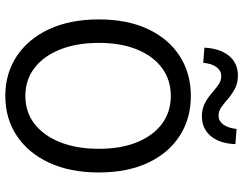

<svg xmlns="http://www.w3.org/2000/svg" viewBox="-114 -766 893 704"><g transform="rotate(90 332.0 -414.5)"><path d="M332 12Q249.7 12 186.4 -29.9Q123.2 -71.8 87.4 -148.7Q51.7 -225.5 51.7 -330.8Q51.7 -436 87.4 -511.6Q123.2 -587.2 186.4 -627.7Q249.7 -668.3 332 -668.3Q414.9 -668.3 478.1 -627.7Q541.4 -587.2 577.1 -511.6Q612.9 -436 612.9 -330.8Q612.9 -225.5 577.1 -148.7Q541.4 -71.8 478.1 -29.9Q414.9 12 332 12ZM332 -61.5Q390.9 -61.5 434.2 -94.7Q477.5 -127.9 501.8 -188.6Q526.1 -249.3 526.1 -330.8Q526.1 -412.3 501.8 -471.4Q477.5 -530.4 434.2 -562.6Q390.9 -594.8 332 -594.8Q273.6 -594.8 230 -562.6Q186.4 -530.4 162.1 -471.4Q137.8 -412.3 137.8 -330.8Q137.8 -249.3 162.1 -188.6Q186.4 -127.9 230 -94.7Q273.6 -61.5 332 -61.5ZM407.2 -708.8Q379.3 -708.8 359.1 -719.6Q338.9 -730.4 322.9 -744.2Q306.9 -758 292 -768.9Q277.2 -779.7 259.2 -779.7Q240.3 -779.7 227.1 -762.9Q213.8 -746 210.8 -713.7L155.2 -717.9Q158.3 -775.6 185.2 -808.2Q212.2 -840.8 257 -840.8Q284.9 -840.8 305.4 -830Q325.9 -819.1 341.9 -805.4Q357.9 -791.6 372.6 -780.7Q387.4 -769.9 404.9 -769.9Q423.9 -769.9 436.8 -786.9Q449.7 -803.9 453.4 -835.9L509 -831.7Q506.9 -774.3 479.5 -741.5Q452 -708.8 407.2 -708.8Z"/></g></svg>

Font: Source Sans Variable
Style: Regular
Weight: 200
Designer: Paul D. Hunt
Foundry: Adobe Systems Incorporated
Version: Version 3.006;hotconv 1.0.111;makeotfexe 2.5.65597